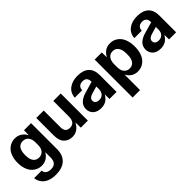

<svg xmlns="http://www.w3.org/2000/svg" viewBox="121 -1404 2504 2504"><g transform="rotate(-45 1372.5 -152.0)"><path d="M278.8 206.1Q174.8 206.1 114 160.6Q53.2 115.2 43.9 35.2H183.1Q186 68.8 210.7 89.4Q235.4 109.9 282.2 109.9Q336.4 109.9 361.8 81.5Q387.2 53.2 387.2 -4.9V-101.1Q361.3 -57.1 322.3 -32.5Q283.2 -7.8 232.9 -7.8Q191.9 -7.8 156.2 -23.7Q120.6 -39.6 93 -69.8Q65.4 -100.1 49.3 -148.7Q33.2 -197.3 33.2 -258.8Q33.2 -319.8 49.3 -368.4Q65.4 -417 93 -447.5Q120.6 -478 156.5 -493.9Q192.4 -509.8 232.9 -509.8Q284.7 -509.8 325.2 -483.9Q365.7 -458 391.1 -411.1L393.1 -500H523.9V-22Q523.9 88.4 460.7 147.2Q397.5 206.1 278.8 206.1ZM174.8 -250Q174.8 -181.6 202.6 -144.8Q230.5 -107.9 280.8 -107.9Q330.6 -107.9 358.9 -141.8Q387.2 -175.8 387.2 -234.9V-282.2Q387.2 -342.8 358.9 -377.4Q330.6 -412.1 280.8 -412.1Q230 -412.1 202.4 -375Q174.8 -337.9 174.8 -267.1Z M780.8 9.8Q710 9.8 664.8 -36.1Q619.6 -82 619.6 -171.9V-500H756.8V-190.9Q756.8 -97.2 839.8 -97.2Q933.6 -97.2 933.6 -213.9V-500H1070.8V0H940.9L939 -98.1Q884.8 9.8 780.8 9.8Z M1310.5 9.8Q1237.8 9.8 1198.2 -28.1Q1158.7 -65.9 1158.7 -124Q1158.7 -155.8 1170.9 -181.9Q1183.1 -208 1204.3 -226.1Q1225.6 -244.1 1249.5 -256.3Q1273.4 -268.6 1301.8 -276.9L1463.4 -323.2V-325.2Q1463.4 -412.1 1383.8 -412.1Q1344.7 -412.1 1322.3 -391.8Q1299.8 -371.6 1298.3 -332H1160.6Q1168 -417 1229.7 -463.4Q1291.5 -509.8 1387.7 -509.8Q1491.7 -509.8 1546.1 -458.5Q1600.6 -407.2 1600.6 -311V0H1469.7L1468.8 -85.9Q1442.4 -39.1 1404.5 -14.6Q1366.7 9.8 1310.5 9.8ZM1295.4 -141.1Q1295.4 -113.8 1314.7 -98.9Q1334 -84 1366.7 -84Q1412.1 -84 1437.7 -112.8Q1463.4 -141.6 1463.4 -189.9V-236.8L1359.4 -207Q1295.4 -188 1295.4 -141.1Z M1696.3 200.2V-500H1827.6L1829.6 -408.2Q1883.3 -509.8 1987.3 -509.8Q2028.3 -509.8 2064 -493.7Q2099.6 -477.5 2127.4 -446.3Q2155.3 -415 2171.4 -364.5Q2187.5 -314 2187.5 -250Q2187.5 -186 2171.4 -135.5Q2155.3 -85 2127.4 -53.7Q2099.6 -22.5 2064 -6.3Q2028.3 9.8 1987.3 9.8Q1886.7 9.8 1833.5 -85V200.2ZM1833.5 -222.2Q1833.5 -163.6 1861.3 -128.9Q1889.2 -94.2 1938.5 -94.2Q1989.3 -94.2 2017.3 -131.6Q2045.4 -168.9 2045.4 -237.8V-262.2Q2045.4 -334 2017.6 -373Q1989.7 -412.1 1938.5 -412.1Q1888.7 -412.1 1861.1 -375.7Q1833.5 -339.4 1833.5 -276.9Z M2409.2 9.8Q2336.4 9.8 2296.9 -28.1Q2257.3 -65.9 2257.3 -124Q2257.3 -155.8 2269.5 -181.9Q2281.7 -208 2303 -226.1Q2324.2 -244.1 2348.1 -256.3Q2372.1 -268.6 2400.4 -276.9L2562 -323.2V-325.2Q2562 -412.1 2482.4 -412.1Q2443.4 -412.1 2420.9 -391.8Q2398.4 -371.6 2397 -332H2259.3Q2266.6 -417 2328.4 -463.4Q2390.1 -509.8 2486.3 -509.8Q2590.3 -509.8 2644.8 -458.5Q2699.2 -407.2 2699.2 -311V0H2568.4L2567.4 -85.9Q2541 -39.1 2503.2 -14.6Q2465.3 9.8 2409.2 9.8ZM2394 -141.1Q2394 -113.8 2413.3 -98.9Q2432.6 -84 2465.3 -84Q2510.7 -84 2536.4 -112.8Q2562 -141.6 2562 -189.9V-236.8L2458 -207Q2394 -188 2394 -141.1Z"/></g></svg>

Font: TASA Orbiter Deck
Style: Bold
Weight: 700
Designer: Weizhong Zhang
Version: Version 1.000;Glyphs 3.1.2 (3151)